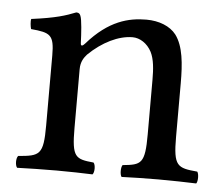

<svg xmlns="http://www.w3.org/2000/svg" viewBox="-40 -486 622 533"><g transform="rotate(5 271.0 -220.0)"><path d="M184 -358C177.9 -351 172.3 -348.6 172 -358C171 -385 168.7 -423.7 164 -434C161.9 -438.6 160 -442 152 -442C124 -431 98 -422 29 -413C27 -407 29 -391 31 -385C85 -380 96 -375 96 -317V-122C96 -40 86 -36 26 -31C20 -25 20 -4 26 2C56 1 96 0 136 0C176 0 206 1 236 2C242 -4 242 -25 236 -31C185 -36 175 -40 175 -122V-286C175 -307 184 -319 192 -328C230 -365 275 -387 314 -387C334 -387 355 -374 367 -351C377 -331 379 -304 379 -274V-122C379 -40 369 -36 317 -31C312 -25 312 -4 317 2C347 1 379 0 419 0C459 0 495 1 525 2C530 -4 530 -25 525 -31C469 -36 458 -40 458 -122V-271C458 -326 454 -374 431 -405C414 -427 383 -439 348 -439C299 -439 243.3 -426 184 -358Z"/></g></svg>

Font: Libertinus Serif
Style: Regular
Weight: 400
Designer: Philipp H. Poll
Foundry: Khaled Hosny
Version: Version 6.2